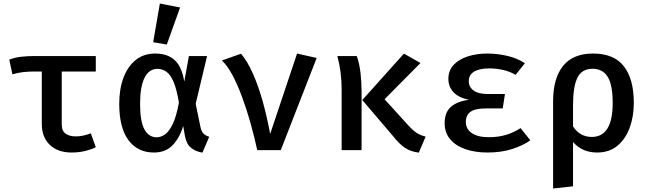

<svg xmlns="http://www.w3.org/2000/svg" viewBox="-20 -864 3732 1105"><path d="M531.3 -541.5V-452.3H335.4V-147.2Q335.4 -110.3 357.7 -94.6Q380 -79 416.4 -79Q437.9 -79 460 -83.8Q482.1 -88.7 502.6 -96.9L531.3 -16.9Q509.7 -5.1 472.3 4.4Q434.9 13.8 392.3 13.8Q312.8 13.8 266.7 -30.3Q220.5 -74.4 220.5 -151.3V-452.3H173.8Q142.1 -452.3 114.4 -449.2Q86.7 -446.2 51.3 -436.4L33.3 -521Q64.6 -532.8 100 -537.2Q135.4 -541.5 179.5 -541.5Z M873.3 -555.9Q944.1 -555.9 985.4 -517.9Q1026.7 -480 1040.5 -394.4L1067.2 -541.5H1171.8L1106.2 -266.7L1133.3 -134.9Q1139 -107.7 1151 -95.4Q1163.1 -83.1 1184.1 -76.9L1145.1 14.4Q1104.6 7.7 1078.7 -13.8Q1052.8 -35.4 1044.1 -82.6L1034.4 -139Q1014.4 -71.3 973.8 -28.7Q933.3 13.8 865.6 13.8Q772.3 13.8 719.2 -57.4Q666.2 -128.7 666.2 -266.7Q666.2 -350.8 690.3 -415.9Q714.4 -481 760.8 -518.5Q807.2 -555.9 873.3 -555.9ZM886.2 -467.7Q837.9 -467.7 812.1 -416.9Q786.2 -366.2 786.2 -266.7Q786.2 -165.6 811 -119.7Q835.9 -73.8 882.1 -73.8Q904.6 -73.8 928.2 -89.5Q951.8 -105.1 973.1 -147.9Q994.4 -190.8 1009.7 -273.3Q997.4 -348.7 979.7 -391Q962.1 -433.3 938.7 -450.5Q915.4 -467.7 886.2 -467.7ZM900 -843.6 1016.4 -821 940 -607.7 861.5 -621Z M1460.5 0Q1444.1 -75.9 1422.1 -154.6Q1400 -233.3 1373.6 -304.9Q1347.2 -376.4 1317.9 -431.5Q1288.7 -486.7 1256.9 -515.9L1367.2 -554.9Q1403.6 -511.8 1434.9 -441.8Q1466.2 -371.8 1491.3 -282.6Q1516.4 -193.3 1534.9 -93.3L1689.7 -555.9L1802.6 -530.3L1595.9 0Z M2304.6 -555.4 2400 -501.5 2193.3 -292.8 2329.7 -142.6Q2357.9 -111.8 2379.7 -98.2Q2401.5 -84.6 2429.7 -77.9L2390.3 14.4Q2341.5 8.2 2309.2 -14.1Q2276.9 -36.4 2243.6 -79L2065.1 -288.2ZM2033.3 -541.5Q2048.7 -498.5 2054.9 -443.8Q2061 -389.2 2061 -337.4V0H1946.2V-351.8Q1946.2 -449.7 1921.5 -541.5Z M2873.3 -240H2777.9Q2715.4 -240 2688.2 -220.8Q2661 -201.5 2661 -162.1Q2661 -121.5 2695.4 -97.9Q2729.7 -74.4 2793.8 -74.4Q2848.7 -74.4 2893.6 -88.2Q2938.5 -102.1 2975.9 -126.7L3032.3 -56.4Q2989.7 -26.2 2927.2 -6.2Q2864.6 13.8 2785.6 13.8Q2714.4 13.8 2658.7 -5.4Q2603.1 -24.6 2571 -62.3Q2539 -100 2539 -154.9Q2539 -216.4 2574.1 -248.2Q2609.2 -280 2678.5 -289.7Q2617.9 -302.6 2589.2 -334.1Q2560.5 -365.6 2560.5 -410.3Q2560.5 -457.9 2590.5 -490.3Q2620.5 -522.6 2671.5 -539.2Q2722.6 -555.9 2785.1 -555.9Q2841.5 -555.9 2899.2 -542.6Q2956.9 -529.2 3001 -500L2947.2 -433.3Q2914.4 -452.8 2874.9 -461.5Q2835.4 -470.3 2795.4 -470.3Q2740 -470.3 2709 -452.1Q2677.9 -433.8 2677.9 -396.4Q2677.9 -363.1 2705.6 -343.1Q2733.3 -323.1 2784.1 -323.1H2886.2Z M3392.8 -555.9Q3513.8 -555.9 3570.8 -482.3Q3627.7 -408.7 3627.7 -271.8Q3627.7 -193.3 3603.8 -128.5Q3580 -63.6 3533.1 -24.9Q3486.2 13.8 3416.4 13.8Q3330.3 13.8 3277.9 -46.7V208.2L3163.1 221V-279Q3163.1 -413.8 3220.8 -484.9Q3278.5 -555.9 3392.8 -555.9ZM3390.8 -468.2Q3327.7 -468.2 3302.8 -416.2Q3277.9 -364.1 3277.9 -260V-136.4Q3317.4 -75.9 3385.6 -75.9Q3506.2 -75.9 3506.2 -271.3Q3506.2 -375.4 3477.4 -421.8Q3448.7 -468.2 3390.8 -468.2Z"/></svg>

Font: Fira Code Medium
Style: Regular
Weight: 500
Designer: Carrois Corporate, Edenspiekermann AG, Nikita Prokopov
Foundry: Carrois Corporate, Edenspiekermann AG, Nikita Prokopov
Version: Version 6.002